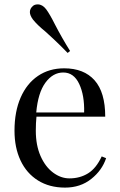

<svg xmlns="http://www.w3.org/2000/svg" viewBox="-20 -840 546 874"><path d="M463 -120Q445 -65 395.5 -25.5Q346 14 276 14Q205 14 153 -18.5Q101 -51 73.5 -109.5Q46 -168 46 -245Q46 -332 74 -396Q102 -460 153 -494.5Q204 -529 272 -529Q362 -529 410.5 -474.5Q459 -420 459 -309H146Q143 -281 143 -245Q143 -179 164.5 -130Q186 -81 221.5 -54.5Q257 -28 296 -28Q344 -28 381 -51Q418 -74 443 -128ZM145 -328H363Q365 -406 340.5 -458Q316 -510 268 -510Q221 -510 187 -464Q153 -418 145 -328ZM152 -820Q173 -820 190 -798Q207 -775 230 -729Q262 -667 299 -608L288 -599Q253 -635 223.5 -662.5Q194 -690 187 -696Q150 -726 130 -751Q116 -770 116 -785Q116 -801 130 -813Q138 -820 152 -820Z"/></svg>

Font: Myanmar April Display
Style: Regular
Weight: 400
Designer: Khon Soe Zaw Thu
Foundry: Myanmar OS
Version: Version 2.50 April 12, 2019